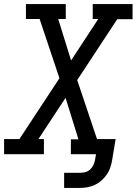

<svg xmlns="http://www.w3.org/2000/svg" viewBox="-30 -755 669 940"><path d="M284 165V91H362Q375 91 388 87.5Q401 84 411 75Q421 66 427 53.5Q433 41 435 29L440 0H317V-73H354L291 -276L158 -74H185V0H-10V-74H65L261 -372L164 -662H97V-735H292V-662H255L318 -459L451 -662H424V-735H619V-661H544L348 -363L445 -74H536L519 29Q516 47 510 65Q504 83 493 99Q482 115 467 128.5Q452 142 435 150Q418 158 399.5 161.5Q381 165 362 165Z"/></svg>

Font: Iosevka Etoile Oblique
Style: Regular
Weight: 400
Italic angle: -9°
Designer: Belleve Invis
Foundry: Belleve Invis
Version: Version 15.5.2; ttfautohint (v1.8.4)